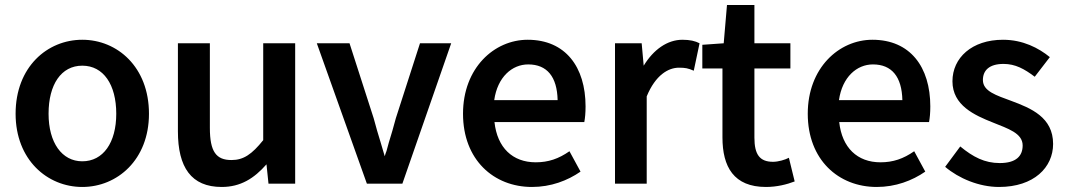

<svg xmlns="http://www.w3.org/2000/svg" viewBox="-20 -726 4234 763"><path d="M307 17C446 17 572 -91 572 -274C572 -460 446 -568 307 -568C168 -568 42 -460 42 -274C42 -91 168 17 307 17ZM173 -274C173 -390 223 -465 307 -465C391 -465 442 -390 442 -274C442 -159 390 -85 307 -85C226 -85 173 -159 173 -274Z M861 17C936 17 990 -17 1039 -73L1047 4H1153V-554H1026V-169C981 -113 948 -90 900 -90C839 -90 814 -123 814 -218V-554H687V-204C687 -61 740 17 861 17Z M1465 -256 1369 -554H1239L1438 4H1579L1773 -554H1649L1553 -256C1544 -222 1535 -191 1525 -159L1516 -126C1513 -119 1511 -112 1509 -105C1507 -112 1505 -118 1503 -125L1493 -159C1483 -191 1474 -222 1465 -256Z M2094 17C2169 17 2235 -8 2287 -44L2243 -125C2200 -95 2159 -81 2109 -81C2017 -81 1956 -139 1945 -241H2302C2305 -257 2307 -277 2307 -303C2307 -460 2227 -568 2077 -568C1944 -568 1820 -456 1820 -274C1820 -91 1942 17 2094 17ZM1944 -328C1957 -420 2015 -470 2079 -470C2154 -470 2194 -421 2196 -328Z M2530 -554H2424V4H2550V-343C2585 -428 2636 -457 2678 -457C2703 -457 2714 -455 2737 -445L2760 -554C2743 -563 2722 -568 2692 -568C2632 -568 2577 -529 2538 -465Z M3024 17C3067 17 3107 7 3138 -5L3115 -99C3100 -91 3073 -83 3052 -83C2999 -83 2978 -112 2978 -179V-454H3121V-554H2978V-706H2869L2856 -554L2771 -548V-454H2851V-180C2851 -63 2896 17 3024 17Z M3464 17C3539 17 3605 -8 3657 -44L3613 -125C3570 -95 3529 -81 3479 -81C3387 -81 3326 -139 3315 -241H3672C3675 -257 3677 -277 3677 -303C3677 -460 3597 -568 3447 -568C3314 -568 3190 -456 3190 -274C3190 -91 3312 17 3464 17ZM3314 -328C3327 -420 3385 -470 3449 -470C3524 -470 3564 -421 3566 -328Z M3950 17C4089 17 4165 -61 4165 -154C4165 -260 4077 -296 3999 -325C3940 -347 3886 -363 3886 -408C3886 -446 3911 -472 3968 -472C4015 -472 4051 -452 4092 -421L4152 -499C4108 -535 4045 -568 3966 -568C3842 -568 3765 -496 3765 -403C3765 -307 3853 -268 3926 -239C3985 -215 4044 -197 4044 -148C4044 -106 4018 -78 3953 -78C3893 -78 3847 -102 3796 -144L3736 -63C3790 -17 3871 17 3950 17Z"/></svg>

Font: Bithumb Trading Sans Semibold
Style: Regular
Weight: 600
Designer: HamHyungwon
Foundry: Bithumb
Version: Version 1.100;Glyphs 3.1.2 (3151)